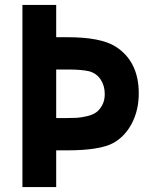

<svg xmlns="http://www.w3.org/2000/svg" viewBox="-20 -759 616 779"><path d="M71 0V-739H208V-608H254Q389 -608 449 -570Q543 -510 543 -380Q543 -313 515.5 -259.5Q488 -206 440 -179Q385 -149 252 -149H208V0ZM208 -280H248Q274 -280 291.5 -281Q309 -282 332.5 -287.5Q356 -293 370 -303Q384 -313 394.5 -332Q405 -351 405 -377Q405 -412 388 -437Q371 -462 341 -470Q310 -477 254 -477H208Z"/></svg>

Font: Involve
Style: Bold
Weight: 700
Designer: Stefan Peev
Foundry: Context Ltd.
Version: Version 1.001